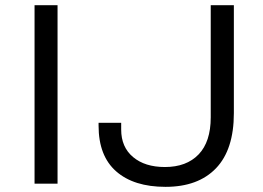

<svg xmlns="http://www.w3.org/2000/svg" viewBox="-20 -706 1009 738"><path d="M112.8 0V-686H201.2V0ZM616.2 12.2Q494.6 12.2 426.8 -47.1Q358.9 -106.4 358.9 -223.1V-233.9H445.8V-208Q445.8 -140.6 491.5 -102.3Q537.1 -64 613.8 -64Q696.8 -64 743.4 -112.5Q790 -161.1 790 -254.9V-686H878.9V-271Q878.9 -130.9 810.3 -59.3Q741.7 12.2 616.2 12.2Z"/></svg>

Font: Archivo Expanded Light
Style: Regular
Weight: 300
Width: 7
Designer: Hector Gatti
Foundry: Omnibus-Type
Version: Version 2.001